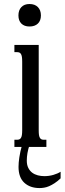

<svg xmlns="http://www.w3.org/2000/svg" viewBox="-20 -747 328 976"><path d="M53.2 -518.6H176.8V-85Q176.8 -69.8 178.2 -60.5Q179.7 -51.3 183.1 -45.9Q186.5 -40.5 191.2 -38.6Q195.8 -36.6 202.6 -36.6H215.8V0H53.2V-36.6H66.9Q73.2 -36.6 78.1 -38.6Q83 -40.5 86.4 -45.9Q89.8 -51.3 91.3 -60.5Q92.8 -69.8 92.8 -85V-433.6Q92.8 -448.7 91.3 -458Q89.8 -467.3 86.4 -472.7Q83 -478 78.1 -480Q73.2 -481.9 66.9 -481.9H53.2ZM73.7 -668.5Q73.7 -695.3 88.6 -710.9Q103.5 -726.6 129.9 -726.6Q157.2 -726.6 172.6 -710.9Q188 -695.3 188 -668.5Q188 -642.1 172.6 -627.2Q157.2 -612.3 129.9 -612.3Q103.5 -612.3 88.6 -627.2Q73.7 -642.1 73.7 -668.5ZM92.3 -10.7H130.4Q123 11.2 119.6 31Q116.2 50.8 116.2 69.3Q116.2 91.3 123.8 106.4Q131.3 121.6 143.8 130.9Q156.2 140.1 172.4 144.3Q188.5 148.4 205.6 148.4Q229 148.4 251 142.1Q272.9 135.7 288.1 126V159.7Q272 174.8 257.3 184.3Q242.7 193.8 229.5 199.5Q216.3 205.1 204.1 207Q191.9 209 181.2 209Q132.8 209 103.5 181.9Q74.2 154.8 74.2 101.1Q74.2 80.1 78.4 52.2Q82.5 24.4 92.3 -10.7Z"/></svg>

Font: Arian AMU Serif
Style: Regular
Weight: 400
Designer: Ruben Hakobyan (Tarumian)
Foundry: Ruben Hakobyan (Tarumian)
Version: Version 1.002